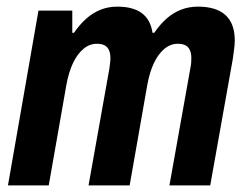

<svg xmlns="http://www.w3.org/2000/svg" viewBox="-20 -559 747 579"><path d="M4 0 96 -527H198V-460H203Q221 -486 241 -503.5Q261 -521 284 -530Q307 -539 334 -539Q381 -539 407.5 -519.5Q434 -500 440 -460H445Q463 -486 483 -503.5Q503 -521 526.5 -530Q550 -539 577 -539Q632 -539 660 -513.5Q688 -488 688 -437Q688 -425 686 -410.5Q684 -396 682 -381L614 0H491L554 -353Q556 -362 556.5 -369.5Q557 -377 557 -384Q557 -398 552.5 -408Q548 -418 539 -422.5Q530 -427 516 -427Q494 -427 475.5 -411.5Q457 -396 444 -368.5Q431 -341 424 -302L371 0H247L310 -353Q311 -362 312 -369.5Q313 -377 313 -384Q313 -398 308.5 -408Q304 -418 295 -422.5Q286 -427 272 -427Q250 -427 231.5 -411.5Q213 -396 200 -368.5Q187 -341 180 -302L127 0Z"/></svg>

Font: Archivo Condensed
Style: Bold Italic
Weight: 700
Width: 3
Italic angle: -10°
Designer: Hector Gatti
Foundry: Omnibus-Type
Version: Version 2.001